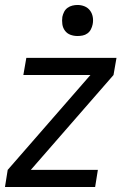

<svg xmlns="http://www.w3.org/2000/svg" viewBox="-20 -753 515 773"><path d="M0 0 11 -69 344 -451H74L86 -520H449L437 -451L104 -69H374L363 0ZM292 -608Q277 -608 263.5 -613Q250 -618 241.5 -629.5Q233 -641 231 -655.5Q229 -670 231 -685Q233 -695 238 -705Q243 -715 252 -721.5Q261 -728 271.5 -730.5Q282 -733 292 -733Q307 -733 320.5 -727.5Q334 -722 342.5 -710.5Q351 -699 353.5 -684.5Q356 -670 353 -655Q351 -645 346 -635Q341 -625 332 -618.5Q323 -612 312.5 -610Q302 -608 292 -608Z"/></svg>

Font: Iosevka QP
Style: Italic
Weight: 400
Italic angle: -9°
Designer: Belleve Invis
Foundry: Belleve Invis
Version: Version 20.0.0; ttfautohint (v1.8.4)